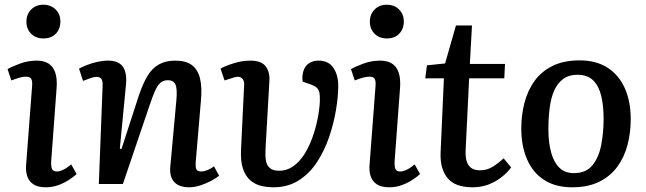

<svg xmlns="http://www.w3.org/2000/svg" viewBox="-20 -780 2740 814"><path d="M116 -414Q118 -436 112.5 -445.5Q107 -455 91 -455Q78 -455 63.5 -451Q49 -447 28 -439L12 -487Q31 -498 65 -510.5Q99 -523 136 -523Q165 -523 185 -511Q205 -499 214 -473Q223 -447 220 -407L197 -96Q196 -74 200.5 -63.5Q205 -53 221 -53Q233 -53 248.5 -60.5Q264 -68 282 -83L305 -42Q294 -32 274 -18.5Q254 -5 228.5 4.5Q203 14 174 14Q140 14 121 1Q102 -12 95 -34.5Q88 -57 91 -85ZM92 -688Q92 -719 112 -739.5Q132 -760 164 -760Q186 -760 202 -750.5Q218 -741 227 -725.5Q236 -710 236 -689Q236 -657 216.5 -637Q197 -617 164 -617Q132 -617 112 -637Q92 -657 92 -688Z M909 -35Q897 -25 875.5 -13.5Q854 -2 829.5 6Q805 14 782 14Q739 14 718.5 -8.5Q698 -31 702 -74L728 -358Q732 -405 723.5 -422.5Q715 -440 692 -440Q672 -440 659.5 -428.5Q647 -417 636.5 -393Q626 -369 613 -330L501 0H399L415 -416Q416 -436 410 -445Q404 -454 389 -454Q379 -454 365.5 -449.5Q352 -445 332 -437L315 -489Q326 -495 346.5 -503.5Q367 -512 391.5 -517.5Q416 -523 438 -523Q483 -523 501 -497Q519 -471 514 -420L488 -150L495 -148L567 -370Q584 -422 604 -456Q624 -490 653 -506.5Q682 -523 723 -523Q768 -523 793.5 -504Q819 -485 828 -447.5Q837 -410 832 -355L810 -96Q808 -72 812.5 -62.5Q817 -53 833 -53Q845 -53 860 -59Q875 -65 887 -75Z M1330 -523Q1373 -523 1393.5 -492.5Q1414 -462 1414 -416Q1414 -371 1404.5 -314Q1395 -257 1375.5 -199.5Q1356 -142 1324.5 -93.5Q1293 -45 1247 -15.5Q1201 14 1140 14Q1114 14 1089 8.5Q1064 3 1043 -14Q1022 -31 1010.5 -63.5Q999 -96 1002 -149L1015 -419Q1016 -434 1010.5 -442.5Q1005 -451 996 -453.5Q987 -456 973 -452L932 -439L915 -489Q934 -500 970 -511.5Q1006 -523 1042 -523Q1088 -523 1106.5 -498.5Q1125 -474 1122 -435L1106 -155Q1104 -124 1107 -102Q1110 -80 1123.5 -68Q1137 -56 1164 -56Q1196 -56 1223 -75Q1250 -94 1270 -125.5Q1290 -157 1304 -195.5Q1318 -234 1326 -273.5Q1334 -313 1336 -348Q1337 -374 1334 -387.5Q1331 -401 1322.5 -408.5Q1314 -416 1300 -421L1263 -434Q1260 -459 1266.5 -479.5Q1273 -500 1289.5 -511.5Q1306 -523 1330 -523Z M1572 -414Q1574 -436 1568.5 -445.5Q1563 -455 1547 -455Q1534 -455 1519.5 -451Q1505 -447 1484 -439L1468 -487Q1487 -498 1521 -510.5Q1555 -523 1592 -523Q1621 -523 1641 -511Q1661 -499 1670 -473Q1679 -447 1676 -407L1653 -96Q1652 -74 1656.5 -63.5Q1661 -53 1677 -53Q1689 -53 1704.5 -60.5Q1720 -68 1738 -83L1761 -42Q1750 -32 1730 -18.5Q1710 -5 1684.5 4.5Q1659 14 1630 14Q1596 14 1577 1Q1558 -12 1551 -34.5Q1544 -57 1547 -85ZM1548 -688Q1548 -719 1568 -739.5Q1588 -760 1620 -760Q1642 -760 1658 -750.5Q1674 -741 1683 -725.5Q1692 -710 1692 -689Q1692 -657 1672.5 -637Q1653 -617 1620 -617Q1588 -617 1568 -637Q1548 -657 1548 -688Z M1790 -503 1867 -511 1913 -672H1981L1972 -509H2121L2118 -448H1969L1954 -142Q1952 -101 1966.5 -79.5Q1981 -58 2015 -58Q2044 -58 2068 -72.5Q2092 -87 2115 -109L2147 -70Q2130 -47 2104.5 -27.5Q2079 -8 2049 3Q2019 14 1983 14Q1909 14 1877 -25.5Q1845 -65 1848 -134L1862 -448H1783Z M2406 14Q2335 14 2287 -17Q2239 -48 2214.5 -104.5Q2190 -161 2190 -236Q2190 -292 2203.5 -344Q2217 -396 2246 -436.5Q2275 -477 2322.5 -500.5Q2370 -524 2437 -524Q2507 -524 2555 -493.5Q2603 -463 2628.5 -407Q2654 -351 2654 -275Q2654 -218 2640.5 -166Q2627 -114 2597.5 -73.5Q2568 -33 2520.5 -9.5Q2473 14 2406 14ZM2413 -46Q2464 -46 2491 -78.5Q2518 -111 2528.5 -163.5Q2539 -216 2539 -276Q2539 -332 2529 -373.5Q2519 -415 2495 -439Q2471 -463 2428 -463Q2392 -463 2368 -445.5Q2344 -428 2330 -397Q2316 -366 2310.5 -323.5Q2305 -281 2305 -232Q2305 -176 2316.5 -134Q2328 -92 2351.5 -69Q2375 -46 2413 -46Z"/></svg>

Font: Literata 18pt Medium
Style: Italic
Weight: 500
Italic angle: -2°
Designer: Latin by Veronika Burian and Jose Scaglione. Greek by Irene Vlachou. Cyrillic by Vera Evstafieva
Foundry: TypeTogether
Version: Version 3.103;gftools[0.9.29]